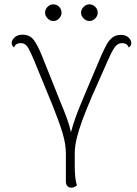

<svg xmlns="http://www.w3.org/2000/svg" viewBox="-20 -857 632 886"><path d="M309 9Q298 9 291 1.5Q284 -6 284 -19V-149Q284 -192 268.5 -243.5Q253 -295 222 -372L137 -579Q123 -613 110.5 -635.5Q98 -658 75 -658Q65 -658 57 -653.5Q49 -649 45 -638Q34 -645 34 -659Q34 -672 47.5 -684.5Q61 -697 84 -697Q118 -697 136.5 -671.5Q155 -646 173 -601L255 -396Q277 -343 289.5 -308.5Q302 -274 307.5 -246Q313 -218 313 -184H298Q298 -212 307 -245.5Q316 -279 328 -313Q340 -347 352.5 -376Q365 -405 372 -423L447 -600Q460 -629 471.5 -650.5Q483 -672 499 -684Q515 -696 537 -696Q560 -696 573 -684Q586 -672 586 -659Q586 -645 574 -638Q570 -649 562 -653.5Q554 -658 544 -658Q522 -658 508 -637Q494 -616 479 -581L405 -414Q398 -397 385 -366Q372 -335 358 -297Q344 -259 334.5 -220.5Q325 -182 325 -150V-89Q325 -61 327.5 -38.5Q330 -16 335 -2Q331 2 325 5.5Q319 9 309 9ZM226 -760Q211 -760 199.5 -772Q188 -784 188 -798Q188 -814 199.5 -825.5Q211 -837 226 -837Q242 -837 253 -825.5Q264 -814 264 -798Q264 -784 253 -772Q242 -760 226 -760ZM392 -760Q378 -760 366 -772Q354 -784 354 -798Q354 -814 366 -825.5Q378 -837 392 -837Q408 -837 419.5 -825.5Q431 -814 431 -798Q431 -784 419.5 -772Q408 -760 392 -760Z"/></svg>

Font: Arima ExtraLight
Style: Regular
Weight: 250
Designer: Joana Correia and Natanael Gama
Foundry: NDISCOVER
Version: Version 1.101;gftools[0.9.23]